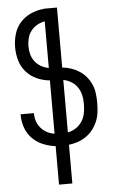

<svg xmlns="http://www.w3.org/2000/svg" viewBox="-62 -777 624 1033"><g transform="rotate(-5 250.0 -260.0)"><path d="M214 215V7Q179 3 146.5 -10.5Q114 -24 89.5 -48.5Q65 -73 53 -106.5Q41 -140 41 -175V-180H113V-177Q113 -155 120 -135Q127 -115 141 -99Q155 -83 174 -73Q193 -63 214 -60V-348Q178 -351 144.5 -366Q111 -381 87 -408Q63 -435 53 -470Q43 -505 43 -541Q43 -577 53 -612Q63 -647 87 -674Q111 -701 144.5 -716Q178 -731 214 -734V-735H286V-411Q310 -409 333.5 -401Q357 -393 377.5 -380Q398 -367 414 -348Q430 -329 440 -307Q450 -285 453.5 -260.5Q457 -236 457 -212V-200Q457 -175 453.5 -150.5Q450 -126 440 -103Q430 -80 414.5 -60.5Q399 -41 378.5 -27Q358 -13 334.5 -5Q311 3 286 6V215ZM214 -415V-667Q192 -663 172.5 -652Q153 -641 139.5 -623.5Q126 -606 120.5 -584.5Q115 -563 115 -541Q115 -519 120.5 -497.5Q126 -476 139.5 -458.5Q153 -441 172.5 -430Q192 -419 214 -415ZM286 -61Q309 -65 329 -78Q349 -91 362 -110.5Q375 -130 380 -153.5Q385 -177 385 -200V-212Q385 -235 379.5 -257Q374 -279 361 -297.5Q348 -316 328 -328Q308 -340 286 -344Z"/></g></svg>

Font: Iosevka Custom
Style: Regular
Weight: 400
Monospace: yes
Designer: Belleve Invis
Foundry: Belleve Invis
Version: Version 32.5.0; ttfautohint (v1.8.4)